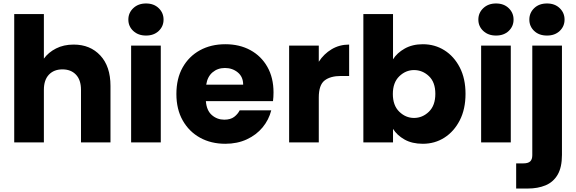

<svg xmlns="http://www.w3.org/2000/svg" viewBox="-20 -821 3321 1107"><path d="M447 -303Q447 -360 418 -390.5Q389 -421 340 -421Q291 -421 262 -390.5Q233 -360 233 -303V0H62V-740H233V-483Q259 -519 303 -541.5Q347 -564 405 -564Q500 -564 558.5 -501Q617 -438 617 -326V0H447Z M822 -616Q777 -616 748.5 -642.5Q720 -669 720 -708Q720 -747 748.5 -774Q777 -801 822 -801Q867 -801 895 -774Q923 -747 923 -708Q923 -669 895 -642.5Q867 -616 822 -616ZM736 -558H907V0H736Z M1544 -185Q1530 -130 1494 -86.5Q1458 -43 1403 -17.5Q1348 8 1279 8Q1197 8 1133.5 -27Q1070 -62 1033.5 -126.5Q997 -191 997 -279Q997 -368 1033 -432Q1069 -496 1132.5 -531Q1196 -566 1279 -566Q1361 -566 1423.5 -532Q1486 -498 1521.5 -435.5Q1557 -373 1557 -288Q1557 -261 1554 -238H1167Q1171 -184 1201.5 -157.5Q1232 -131 1273 -131Q1309 -131 1330 -147Q1351 -163 1362 -185ZM1277 -429Q1235 -429 1205.5 -404Q1176 -379 1169 -333H1382Q1382 -378 1351 -403.5Q1320 -429 1277 -429Z M1647 -558H1818V-465Q1847 -510 1892 -537Q1937 -564 1993 -564V-383H1946Q1885 -383 1851.5 -357Q1818 -331 1818 -259V0H1647Z M2246 -479Q2269 -516 2313.5 -541Q2358 -566 2418 -566Q2487 -566 2542.5 -531Q2598 -496 2631 -432Q2664 -368 2664 -280Q2664 -192 2631 -127.5Q2598 -63 2542.5 -27.5Q2487 8 2418 8Q2356 8 2312.5 -16.5Q2269 -41 2246 -78V0H2075V-740H2246ZM2490 -280Q2490 -347 2453 -382Q2416 -417 2367 -417Q2319 -417 2282 -381Q2245 -345 2245 -279Q2245 -213 2282 -177Q2319 -141 2367 -141Q2416 -141 2453 -177Q2490 -213 2490 -280Z M2840 -616Q2795 -616 2766.5 -642.5Q2738 -669 2738 -708Q2738 -747 2766.5 -774Q2795 -801 2840 -801Q2885 -801 2913 -774Q2941 -747 2941 -708Q2941 -669 2913 -642.5Q2885 -616 2840 -616ZM2754 -558H2925V0H2754Z M3134 -616Q3088 -616 3060 -642.5Q3032 -669 3032 -708Q3032 -747 3060 -774Q3088 -801 3134 -801Q3179 -801 3207 -774Q3235 -747 3235 -708Q3235 -669 3207 -642.5Q3179 -616 3134 -616ZM3220 -558V72Q3220 144 3195 186.5Q3170 229 3125.5 247.5Q3081 266 3023 266H2956V121H2997Q3025 121 3037 109.5Q3049 98 3049 74V-558Z"/></svg>

Font: Poppins
Style: Bold
Weight: 700
Designer: Ninad Kale (Devanagari), Jonny Pinhorn (Latin)
Version: Version 5.002